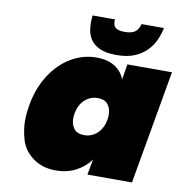

<svg xmlns="http://www.w3.org/2000/svg" viewBox="-85 -851 899 938"><g transform="rotate(10 364.5 -381.5)"><path d="M70 -282Q85 -371 127.5 -436.5Q170 -502 229 -536.5Q288 -571 354 -571Q409 -571 445 -548.5Q481 -526 495 -487L508 -564H729L630 0H409L423 -77Q395 -38 351 -15.5Q307 7 252 7Q186 7 139 -27.5Q92 -62 77.5 -112.5Q63 -163 63 -206Q63 -241 70 -282ZM459 -282Q461 -296 461 -307Q461 -335 445.5 -356Q430 -377 394 -377Q358 -377 330.5 -352Q303 -327 295 -282Q293 -268 293 -257Q293 -229 308.5 -208Q324 -187 360 -187Q396 -187 423.5 -212Q451 -237 459 -282ZM299 -770H410Q407 -741 421 -729.5Q435 -718 467 -718Q499 -718 516.5 -729.5Q534 -741 542 -770H653Q646 -736 631.5 -705.5Q617 -675 592.5 -651.5Q568 -628 533 -614Q498 -600 448 -600H444Q395 -600 364 -614Q333 -628 317.5 -651.5Q302 -675 298.5 -705.5Q295 -736 299 -770Z"/></g></svg>

Font: Fz Poppins Black
Style: Italic
Weight: 900
Italic angle: -10°
Designer: Ninad Kale (Devanagari), Jonny Pinhorn (Latin)
Foundry: Indian Type Foundry
Version: Vit hóa bi Vntype.Com & FontZin.Com